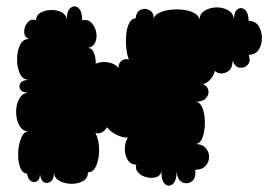

<svg xmlns="http://www.w3.org/2000/svg" viewBox="-20 -558 837 596"><path d="M752 -493Q773 -493 783 -477Q793 -461 793 -440Q793 -419 783 -403.5Q773 -388 752 -388Q759 -368 749 -357Q739 -346 724 -348Q709 -350 702 -370Q702 -341 681.5 -333Q661 -325 647 -338Q644 -324 633.5 -312Q623 -300 610 -297Q625 -290 627 -277Q629 -264 619 -253Q609 -242 586 -242Q601 -242 608.5 -222.5Q616 -203 616 -177Q616 -151 608.5 -131Q601 -111 586 -111Q607 -111 618 -99Q629 -87 629 -71Q629 -55 618 -43Q607 -31 586 -31Q589 -5 575.5 5Q562 15 546.5 8Q531 1 528 -25Q528 4 516 13.5Q504 23 492.5 13.5Q481 4 481 -25Q477 -11 463 -7.5Q449 -4 434 -8Q419 -12 409 -22.5Q399 -33 403 -47Q385 -47 376 -62.5Q367 -78 367.5 -97.5Q368 -117 377 -131Q361 -130 342 -139.5Q323 -149 312 -163Q307 -153 297 -147.5Q287 -142 276 -145Q284 -131 286.5 -110.5Q289 -90 286 -70Q283 -50 275 -36.5Q267 -23 253 -23Q253 -4 237 4.5Q221 13 200 12.5Q179 12 163 2.5Q147 -7 148 -25Q148 -3 138 5Q128 13 117.5 8Q107 3 104 -17Q104 -1 95 4.5Q86 10 76.5 4.5Q67 -1 64 -19Q49 -20 42 -40Q35 -60 36.5 -86Q38 -112 46.5 -131.5Q55 -151 70 -150Q50 -150 40 -168.5Q30 -187 30 -210.5Q30 -234 40 -252Q50 -270 70 -270Q50 -270 43.5 -280Q37 -290 43.5 -300Q50 -310 70 -310Q51 -310 42 -329Q33 -348 33 -373.5Q33 -399 42 -418Q51 -437 70 -437Q55 -443 55 -459.5Q55 -476 66 -488.5Q77 -501 92 -495Q92 -511 106.5 -519Q121 -527 140 -527Q159 -527 173 -519Q187 -511 187 -495Q187 -524 199 -533.5Q211 -543 223 -533.5Q235 -524 235 -495Q252 -499 263.5 -487.5Q275 -476 278.5 -459Q282 -442 276 -427.5Q270 -413 253 -409Q266 -409 272 -393Q278 -377 277 -360Q294 -368 315.5 -364.5Q337 -361 348 -347Q347 -362 357.5 -369.5Q368 -377 380 -373Q374 -388 372 -409.5Q370 -431 372 -452Q374 -473 381.5 -487Q389 -501 401 -501Q403 -522 417.5 -528Q432 -534 445.5 -525.5Q459 -517 457 -496Q457 -509 472 -517Q487 -525 508 -527.5Q529 -530 550 -527.5Q571 -525 585 -516.5Q599 -508 599 -495Q599 -515 615.5 -525Q632 -535 653 -535Q674 -535 690 -525Q706 -515 706 -495Q706 -521 717 -529Q728 -537 739.5 -528.5Q751 -520 752 -493Z"/></svg>

Font: Rubik Bubbles
Style: Regular
Weight: 400
Designer: Hubert and Fischer, NaN
Foundry: Hubert and Fischer, NaN
Version: Version 2.200